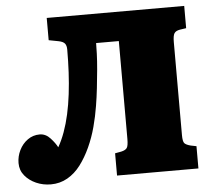

<svg xmlns="http://www.w3.org/2000/svg" viewBox="-51 -757 915 825"><g transform="rotate(-5 406.5 -344.0)"><path d="M136 13Q102 13 72.5 0Q43 -13 24 -36Q5 -59 5 -90Q5 -119 18 -145.5Q31 -172 54 -188.5Q77 -205 106 -205Q132 -205 152 -183Q172 -161 181 -143Q197 -171 209.5 -205.5Q222 -240 231 -280.5Q240 -321 245.5 -366.5Q251 -412 253.5 -460Q256 -508 256 -558Q256 -575 249 -584Q242 -593 222 -597L180 -605V-701H773V-605L746 -601Q728 -598 721.5 -588Q715 -578 715 -550V-149Q715 -121 722 -113.5Q729 -106 748 -101L773 -96V0H422V-96L449 -101Q467 -105 473.5 -114Q480 -123 480 -153V-575H382Q382 -559 381 -529Q380 -499 376.5 -460.5Q373 -422 368.5 -382Q364 -342 358 -306Q351 -262 339 -217Q327 -172 308 -130.5Q289 -89 264.5 -56.5Q240 -24 207.5 -5.5Q175 13 136 13Z"/></g></svg>

Font: Literata Black
Style: Regular
Weight: 900
Designer: Latin by Veronika Burian and Jose Scaglione. Greek by Irene Vlachou. Cyrillic by Vera Evstafieva.
Foundry: TypeTogether
Version: Version 3.103;gftools[0.9.29]